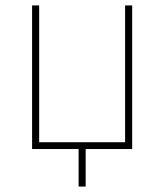

<svg xmlns="http://www.w3.org/2000/svg" viewBox="-20 -548 603 706"><path d="M98 0H269V138H295V0H466V-528H440V-25H124V-528H98Z"/></svg>

Font: Noto Sans Mono SemiCondensed Thin
Style: Regular
Weight: 100
Width: 4
Designer: Monotype Design Team
Foundry: Monotype Imaging Inc.
Version: Version 2.014